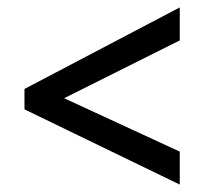

<svg xmlns="http://www.w3.org/2000/svg" viewBox="-20 -583 551 518"><path d="M46 -288V-343L465 -563V-474L153 -318L465 -174V-85Z"/></svg>

Font: Noto Sans Gurmukhi UI SemiCondensed Medium
Style: Regular
Weight: 500
Width: 4
Designer: Jelle Bosma - Monotype Design Team
Foundry: Monotype Imaging Inc.
Version: Version 2.004; ttfautohint (v1.8.4.7-5d5b)